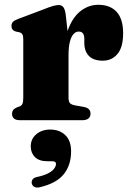

<svg xmlns="http://www.w3.org/2000/svg" viewBox="-20 -514 559 821"><path d="M254 -271Q254 -346 274.2 -395.5Q294.5 -445 327.8 -469.2Q361 -493.5 400 -493.5Q451.5 -493.5 479 -463Q506.5 -432.5 506.5 -372Q506.5 -311.5 482.2 -283Q458 -254.5 419.5 -254.5Q380 -254.5 360.2 -274.8Q340.5 -295 340.5 -331V-351Q340 -364.5 334.2 -371.8Q328.5 -379 316.5 -379Q304.5 -379 294.8 -368.8Q285 -358.5 279 -336.2Q273 -314 273 -277.5ZM261 -451.5 273 -344V-97.5Q273 -81 278.2 -74Q283.5 -67 300.5 -63.5L340 -56.5Q353.5 -53.5 360.2 -46.8Q367 -40 367 -27.5Q367 -14.5 358 -7.2Q349 0 331.5 0H66Q48 0 39.8 -7.2Q31.5 -14.5 31.5 -27Q31.5 -36.5 36.2 -43.2Q41 -50 51.5 -54.5L65 -59.5Q73 -63 76.2 -70.8Q79.5 -78.5 79.5 -97V-346Q79.5 -361 75.5 -367.2Q71.5 -373.5 63 -376L48 -379Q38 -382 33.5 -388Q29 -394 29 -403Q29 -413.5 35.2 -420.2Q41.5 -427 57.5 -433L162.5 -472.5Q194.5 -485.5 208.8 -489Q223 -492.5 231 -492.5Q244 -492.5 251 -483.2Q258 -474 261 -451.5ZM183 175.5Q147 175.5 129.2 157.5Q111.5 139.5 111.5 112Q111.5 80 135.2 60Q159 40 194.5 40Q234.5 40 259.2 63.8Q284 87.5 284 133Q284 192.5 252.5 231.2Q221 270 150.5 286.5Q136 290 127.2 285.2Q118.5 280.5 116 271Q114 261.5 119 253.8Q124 246 137.5 243Q168 236.5 185.8 227.2Q203.5 218 211.5 207Q219.5 196 219.5 187Q219.5 175.5 204 175.5Z"/></svg>

Font: Fraunces ExtraBold
Style: Regular
Weight: 800
Version: Version 1.000;[b76b70a41]